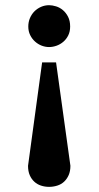

<svg xmlns="http://www.w3.org/2000/svg" viewBox="-20 -520 380 739"><path d="M251 118.2Q251 138.7 244.4 153.8Q237.8 168.9 226.8 179.2Q215.8 189.5 200.7 194.3Q185.5 199.2 168.9 199.2Q152.3 199.2 137.7 194.3Q123 189.5 112.1 179.4Q101.1 169.4 94.5 154.3Q87.9 139.2 87.9 118.2L142.1 -279.8H195.8ZM250 -418Q250 -398.4 242.7 -383.8Q235.4 -369.1 223.6 -359.1Q211.9 -349.1 197.5 -344Q183.1 -338.9 168.9 -338.9Q154.8 -338.9 140.6 -344.2Q126.5 -349.6 115 -359.9Q103.5 -370.1 96.2 -384.8Q88.9 -399.4 88.9 -418Q88.9 -435.1 95.2 -450.2Q101.6 -465.3 112.5 -476.3Q123.5 -487.3 138.2 -493.7Q152.8 -500 168.9 -500Q181.2 -500 195.6 -495.6Q210 -491.2 221.9 -481.2Q233.9 -471.2 241.9 -455.6Q250 -439.9 250 -418Z"/></svg>

Font: Charis SIL APac
Style: Bold
Weight: 700
Foundry: SIL International
Version: Version 5.000